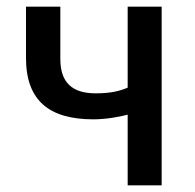

<svg xmlns="http://www.w3.org/2000/svg" viewBox="-20 -552 586 576"><path d="M465 4H363V-208C340 -202 300 -194 260 -194C128 -194 58 -250 58 -378V-532H161V-375C161 -305 196 -272 267 -272C313 -272 339 -279 363 -289V-532H465Z"/></svg>

Font: Repo Medium
Style: Regular
Weight: 500
Designer: Stefan Peev
Foundry: Context Ltd
Version: Version 1.502